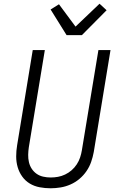

<svg xmlns="http://www.w3.org/2000/svg" viewBox="-20 -1004 640 1032"><path d="M252 8Q222 8 193 2.5Q164 -3 140 -17.5Q116 -32 99.5 -55Q83 -78 75 -105.5Q67 -133 67 -163Q67 -193 72 -223L156 -735H221L135 -213Q132 -193 131.5 -172.5Q131 -152 135.5 -132.5Q140 -113 150.5 -97Q161 -81 176.5 -70Q192 -59 212 -54.5Q232 -50 252 -50Q272 -50 291.5 -53.5Q311 -57 330 -66Q349 -75 365 -89Q381 -103 392.5 -120.5Q404 -138 410.5 -157.5Q417 -177 420 -196L509 -735H574L484 -187Q479 -160 470 -134Q461 -108 445 -84.5Q429 -61 407 -42.5Q385 -24 359 -12.5Q333 -1 305.5 3.5Q278 8 252 8ZM338 -815 252 -953 297 -981 386 -861 515 -984 553 -949 420 -815Z"/></svg>

Font: Iosevka Light Extended
Style: Italic
Weight: 300
Width: 7
Italic angle: -9°
Monospace: yes
Designer: Belleve Invis
Foundry: Belleve Invis
Version: Version 32.5.0; ttfautohint (v1.8.4)